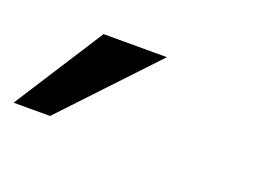

<svg xmlns="http://www.w3.org/2000/svg" viewBox="-112 -148 508 366"><g transform="rotate(20 142.0 35.0)"><path d="M-68 125 48.5 -56.5H177L6 125Z"/></g></svg>

Font: Anybody UltraExpanded Regular
Style: Italic
Weight: 400
Width: 9
Italic angle: -10°
Designer: Tyler Finck
Foundry: Etcetera Type Company
Version: Version 1.010; ttfautohint (v1.8.3) -l 8 -r 50 -G 200 -x 14 